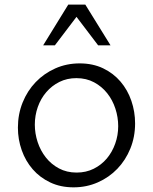

<svg xmlns="http://www.w3.org/2000/svg" viewBox="-20 -802 663 832"><path d="M298.8 9.8Q242.2 9.8 197.5 -11.5Q152.8 -32.7 121.8 -68.4Q90.8 -104 74.2 -150.9Q57.6 -197.8 57.6 -249Q57.6 -307.1 78.1 -357.9Q98.6 -408.7 134.8 -446.3Q170.9 -483.9 219.7 -505.6Q268.6 -527.3 325.2 -527.3Q382.3 -527.3 427 -505.9Q471.7 -484.4 502.4 -448.2Q533.2 -412.1 549.3 -365Q565.4 -317.9 565.4 -267.1Q565.4 -209 544.9 -158.4Q524.4 -107.9 488.5 -70.6Q452.6 -33.2 403.8 -11.7Q355 9.8 298.8 9.8ZM312 -54.2Q353 -54.2 386.2 -70.8Q419.4 -87.4 442.9 -115.2Q466.3 -143.1 479.2 -179.4Q492.2 -215.8 492.2 -255.4Q492.2 -293.9 480 -331.3Q467.8 -368.7 444.6 -397.9Q421.4 -427.2 387.7 -445.3Q354 -463.4 311 -463.4Q270.5 -463.4 237.5 -447Q204.6 -430.7 180.7 -402.8Q156.7 -375 143.8 -338.4Q130.9 -301.8 130.9 -261.7Q130.9 -223.6 143.1 -186.5Q155.3 -149.4 178.5 -119.9Q201.7 -90.3 235.4 -72.3Q269 -54.2 312 -54.2ZM167 -605.5 275.9 -782.2H349.6L459 -605.5H405.3L311.5 -729L217.8 -605.5Z"/></svg>

Font: Proza Libre
Style: Light
Weight: 300
Designer: Jasper de Waard
Foundry: Jasper de Waard
Version: Version 1.000; ttfautohint (v1.4.1.8-43bc)